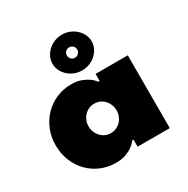

<svg xmlns="http://www.w3.org/2000/svg" viewBox="-188 -1001 1162 1188"><g transform="rotate(-30 392.5 -407.5)"><path d="M35 -260Q35 -320 56 -371Q77 -422 113.5 -459.5Q150 -497 199.5 -518.5Q249 -540 305 -540Q347 -540 376 -529Q405 -518 424 -505Q446 -489 460 -470H470V-520H700V0H470V-50H460Q446 -30 424 -15Q405 -1 376 9.5Q347 20 305 20Q249 20 199.5 -1Q150 -22 113.5 -59.5Q77 -97 56 -148.5Q35 -200 35 -260ZM370 -365Q349 -365 331 -357Q313 -349 299.5 -335Q286 -321 278 -301.5Q270 -282 270 -260Q270 -237 278 -218Q286 -199 299.5 -185Q313 -171 331 -163Q349 -155 370 -155Q391 -155 409 -163Q427 -171 440.5 -185Q454 -199 462 -218Q470 -237 470 -260Q470 -282 462 -301.5Q454 -321 440.5 -335Q427 -349 409 -357Q391 -365 370 -365ZM410.2 -744.3Q394.5 -744.3 383.8 -733.6Q373.1 -722.9 373.1 -707.3Q373.1 -691.7 383.8 -681Q394.5 -670.3 410.2 -670.3Q425.8 -670.3 436.5 -681Q447.2 -691.7 447.2 -707.3Q447.2 -722.9 436.5 -733.6Q425.8 -744.3 410.2 -744.3ZM410.2 -834.8Q439.8 -834.8 465.4 -824.1Q490.9 -813.4 509.8 -795.7Q528.8 -778 539.5 -755Q550.2 -732 550.2 -707.3Q550.2 -682.6 539.5 -659.6Q528.8 -636.6 509.8 -618.9Q490.9 -601.2 465.4 -590.5Q439.8 -579.8 410.2 -579.8Q380.5 -579.8 355 -590.5Q329.5 -601.2 310.5 -618.9Q291.6 -636.6 280.9 -659.6Q270.2 -682.6 270.2 -707.3Q270.2 -732 280.9 -755Q291.6 -778 310.5 -795.7Q329.5 -813.4 355 -824.1Q380.5 -834.8 410.2 -834.8Z"/></g></svg>

Font: Imperial One
Style: Regular
Weight: 400
Designer: Jovanny Lemonad
Foundry: Jovanny Lemonad
Version: Version 1.000